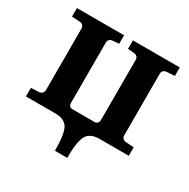

<svg xmlns="http://www.w3.org/2000/svg" viewBox="-147 -625 906 918"><g transform="rotate(30 305.5 -166.0)"><path d="M589.8 0H428.2Q377.4 0 358.6 32.2Q339.8 64.5 339.8 155.8H272Q272 64 253.7 32Q235.4 0 184.1 0H22V-46.9L67.9 -49.8Q77.1 -50.8 83.5 -57.4Q89.8 -64 89.8 -73.2V-415Q89.8 -424.3 83.5 -430.7Q77.1 -437 67.9 -438L22 -440.9V-487.8H282.2V-440.9L246.1 -438Q236.8 -437 230.5 -430.7Q224.1 -424.3 224.1 -415V-81.1Q224.1 -58.1 246.1 -58.1H367.2Q377 -58.1 383.1 -64.9Q389.2 -71.8 389.2 -81.1V-415Q389.2 -424.3 382.8 -430.7Q376.5 -437 367.2 -438L331.1 -440.9V-487.8H589.8V-440.9L543.9 -438Q534.7 -437 528.3 -430.7Q522 -424.3 522 -415V-73.2Q522 -64 528.3 -57.4Q534.7 -50.8 543.9 -49.8L589.8 -46.9Z"/></g></svg>

Font: Veleka
Style: Bold
Weight: 700
Designer: Stefan Peev, Context Ltd, 2016; SIL International, 1997-2014.
Foundry: Stefan Peev, Context Ltd, 2016
Version: Version 1.000